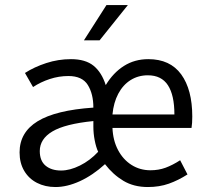

<svg xmlns="http://www.w3.org/2000/svg" viewBox="-20 -734 825 766"><path d="M263.2 -498Q320.8 -498 353.3 -471.7Q385.7 -445.3 401.9 -394.5Q431.6 -443.8 474.4 -470.9Q517.1 -498 571.8 -498Q658.7 -498 702.9 -437.3Q747.1 -376.5 747.1 -269Q747.1 -241.2 744.1 -223.6H428.7Q430.7 -173.8 450.9 -135.5Q471.2 -97.2 504.9 -75.9Q538.6 -54.7 580.1 -54.7Q612.8 -54.7 640.6 -64.9Q668.5 -75.2 698.7 -94.7L728 -38.1Q691.4 -14.6 653.6 -1.2Q615.7 12.2 569.8 12.2Q513.7 12.2 472.2 -12.7Q430.7 -37.6 398.9 -79.1Q350.1 -34.7 298.8 -11.2Q247.6 12.2 201.2 12.2Q160.2 12.2 127.7 -4.4Q95.2 -21 76.7 -52.2Q58.1 -83.5 58.1 -126Q58.1 -206.1 130.1 -250.2Q202.1 -294.4 352.5 -304.7Q352.5 -359.4 330.3 -395Q308.1 -430.7 252.9 -430.7Q214.8 -430.7 178.5 -418.7Q142.1 -406.7 111.8 -386.7L79.6 -442.9Q116.7 -466.8 164.6 -482.4Q212.4 -498 263.2 -498ZM569.8 -433.6Q531.7 -433.6 501.2 -414.6Q470.7 -395.5 451.9 -360.1Q433.1 -324.7 428.7 -277.3H675.8Q675.8 -354.5 649.9 -394Q624 -433.6 569.8 -433.6ZM371.6 -128.4Q362.8 -147.9 357.7 -174.8Q352.5 -201.7 352.5 -229.5V-251Q239.7 -239.7 189.2 -209.7Q138.7 -179.7 138.7 -131.3Q138.7 -92.3 161.9 -73Q185.1 -53.7 223.6 -53.7Q258.8 -53.7 298.8 -73.5Q338.9 -93.3 371.6 -128.4ZM314.9 -573.2 404.8 -713.9H490.2L377.4 -573.2Z"/></svg>

Font: Varta
Style: Regular
Weight: 400
Designer: Joana Correia, Viktoriya Grabowska, Eben Sorkin
Foundry: Sorkin Type
Version: Version 1.002; ttfautohint (v1.3) -l 8 -r 24 -G 200 -x 12 -H